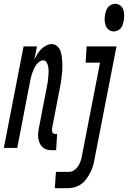

<svg xmlns="http://www.w3.org/2000/svg" viewBox="-69 -772 668 1002"><path d="M224 12H202Q188 12 175.5 8.5Q163 5 153.5 -3.5Q144 -12 138.5 -24Q133 -36 131 -49Q129 -62 130 -76Q131 -90 134 -104L175 -316Q178 -330 180 -343Q182 -356 183 -369.5Q184 -383 184.5 -396Q185 -409 183 -421.5Q181 -434 175 -445.5Q169 -457 156 -457Q146 -457 136 -449.5Q126 -442 119 -432Q112 -422 107.5 -411.5Q103 -401 99 -390Q95 -379 92.5 -368.5Q90 -358 88 -347L21 0H-49L54 -530H124L110 -460Q117 -475 125.5 -489Q134 -503 145 -514.5Q156 -526 171 -534Q186 -542 200 -542Q217 -542 229.5 -531Q242 -520 247 -505Q252 -490 254 -473Q256 -456 256.5 -439Q257 -422 256 -404.5Q255 -387 252.5 -369.5Q250 -352 247.5 -335Q245 -318 241 -300L203 -104Q202 -99 202 -93.5Q202 -88 203.5 -83.5Q205 -79 209.5 -76Q214 -73 219 -73H229ZM524 -608Q509 -608 498 -617Q487 -626 482 -640Q477 -654 477 -669.5Q477 -685 480 -700Q482 -709 485.5 -718.5Q489 -728 496 -736Q503 -744 513 -748Q523 -752 532 -752Q547 -752 559 -743Q571 -734 575 -720Q579 -706 579 -690.5Q579 -675 576 -660Q574 -651 571 -641.5Q568 -632 560.5 -624Q553 -616 543.5 -612Q534 -608 524 -608ZM217 210 223 125H292Q306 125 318.5 116Q331 107 339 94.5Q347 82 352 67.5Q357 53 359 39L453 -445H378L383 -530H539L425 55Q422 73 417 91Q412 109 403.5 126Q395 143 383.5 159.5Q372 176 356.5 187.5Q341 199 322.5 204.5Q304 210 286 210Z"/></svg>

Font: Lode Dark
Style: Bold Italic
Weight: 700
Italic angle: -11°
Monospace: yes
Designer: Belleve Invis
Foundry: Belleve Invis
Version: Version 29.2.0; ttfautohint (v1.8.3)